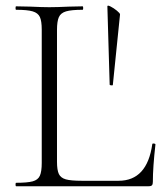

<svg xmlns="http://www.w3.org/2000/svg" viewBox="-20 -647 570 667"><path d="M264 -19H392Q491 -19 509 -146Q509 -149 514.5 -148.5Q520 -148 520 -145Q511 -66 511 -15Q511 -7 508 -3.5Q505 0 496 0H36Q34 0 34 -6Q34 -12 36 -12Q75 -12 93.5 -17Q112 -22 118.5 -36.5Q125 -51 125 -81V-544Q125 -574 118.5 -588Q112 -602 93.5 -607.5Q75 -613 36 -613Q34 -613 34 -619Q34 -625 36 -625L85 -624Q127 -622 151 -622Q178 -622 220 -624L267 -625Q269 -625 269 -619Q269 -613 267 -613Q228 -613 209.5 -607.5Q191 -602 184.5 -587.5Q178 -573 178 -543V-85Q178 -56 184.5 -42.5Q191 -29 208.5 -24Q226 -19 264 -19ZM397 -597 372 -352Q372 -350 366.5 -350.5Q361 -351 361 -353L353 -625Q353 -630 364 -624.5Q375 -619 386 -610Q397 -601 397 -597Z"/></svg>

Font: Cormorant Unicase Light
Style: Regular
Weight: 300
Designer: Christian Thalmann (Catharsis Fonts)
Foundry: Catharsis Fonts
Version: Version 4.000